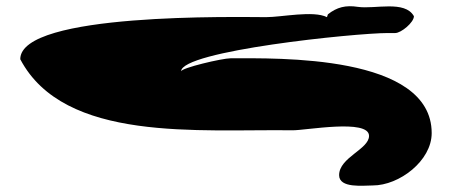

<svg xmlns="http://www.w3.org/2000/svg" viewBox="-20 -673 1450 616"><path d="M1029 -618C985 -640 884 -618 834 -618C747 -618 45 -634 45 -483C186 -215 619 -259 918 -255C958 -254 1164 -293 1164 -237C1164 -194 1068 -168 1068 -111C1068 -68 1146 -78 1176 -78C1261 -78 1365 -157 1365 -246C1365 -499 868 -486 720 -486C693 -486 561 -455 561 -444C561 -510 1121 -567 1224 -567H1248C1267 -567 1308 -601 1308 -621C1279 -673 1183 -643 1128 -651C1089 -657 1061 -650 1032 -627Z"/></svg>

Font: CISF Camouflage Kit
Style: Regular
Weight: 400
Designer: Robert Jablonski, Jasper
Foundry: Cannot Into Space Fonts
Version: Version 1.27